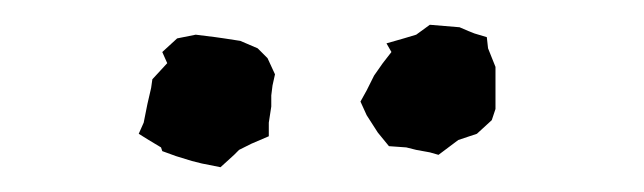

<svg xmlns="http://www.w3.org/2000/svg" viewBox="-20 -738 520 155"><path d="M308 -619 294 -620 285 -631 276 -645 271 -656 276 -665 282 -677 289 -687 296 -696 292 -703 306 -707 316 -710 327 -718 351 -716 358 -713 363 -711 373 -708 374 -699 380 -684V-650L377 -641L365 -630L350 -625L334 -613L327 -615L316 -617ZM135 -608 122 -612 111 -616 110 -619 100 -625 92 -630 96 -639 99 -654 102 -667 103 -674 115 -687 111 -696 123 -707 138 -710 154 -708 161 -707 174 -705 188 -699 196 -691 202 -678 200 -669 199 -661V-652L197 -639V-628L183 -622L173 -617L169 -613L158 -603L143 -606Z"/></svg>

Font: Winky Rough Light
Style: Italic
Weight: 300
Italic angle: -8.97852°
Designer: Simon Atzbach
Foundry: typofactur
Version: Version 1.206; ttfautohint (v1.8.4.7-5d5b)